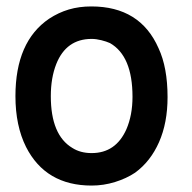

<svg xmlns="http://www.w3.org/2000/svg" viewBox="-20 -555 596 597"><path d="M264 -535Q416 -535 473 -405Q501 -345 501 -253Q501 -173 474.5 -113Q448 -53 400 -18Q373 0 337.5 11Q302 22 265 22Q122 22 61 -98Q28 -164 28 -256Q28 -426 133 -497Q162 -516 194 -525.5Q226 -535 264 -535ZM265 -434Q186 -434 155 -356Q138 -313 138 -256Q138 -135 205 -95Q230 -79 265 -79Q340 -79 373 -153Q392 -197 392 -254Q392 -381 322 -421Q311 -426 295 -430Q279 -434 265 -434Z"/></svg>

Font: Ekushey Bangla
Style: Bold
Weight: 700
Designer: Al Mamun Sumon
Foundry: Al Mamun Sumon
Version: Version 1.0